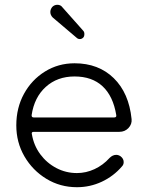

<svg xmlns="http://www.w3.org/2000/svg" viewBox="-20 -770 617 801"><path d="M299 -613 200 -697Q190 -707 190 -720Q190 -731 198 -741Q207 -750 219 -750Q233 -750 240 -740L327 -642Q332 -637 332 -628Q332 -618 327 -613Q321 -607 313 -607Q305 -607 299 -613ZM301 11Q231 11 173.5 -24Q116 -59 82 -117.5Q48 -176 48 -247Q48 -320 80 -378.5Q112 -437 167.5 -471.5Q223 -506 291 -506Q391 -506 454.5 -444Q518 -382 529 -273Q531 -252 516 -236Q501 -220 478 -220H121Q110 -220 113 -210Q121 -163 148 -126.5Q175 -90 215 -69Q255 -48 301 -48Q339 -48 374.5 -64.5Q410 -81 437 -111Q450 -124 465 -124Q474 -124 483 -118Q496 -108 496 -94Q496 -83 489 -76Q454 -35 405 -12Q356 11 301 11ZM121 -280H456Q467 -280 465 -290Q452 -369 408 -410Q364 -451 291 -451Q219 -451 171 -407.5Q123 -364 112 -290V-288Q112 -280 121 -280Z"/></svg>

Font: Kiwi Maru Light
Style: Regular
Weight: 300
Designer: Hiroki-Chan
Version: Version 1.100